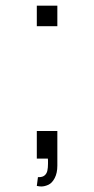

<svg xmlns="http://www.w3.org/2000/svg" viewBox="-20 -560 332 678"><path d="M110 -467.5V-540H182.5V-467.5ZM114 65.5Q116 65.5 118 65.5Q130.5 65.5 137.8 59.2Q145 53 147.2 42.8Q149.5 32.5 149.5 18Q149.5 15 149.5 12Q149.5 8.5 149.5 5.8Q149.5 3 149 0H110V-97.5H182.5V25Q182.5 51 173.2 68.8Q164 86.5 150.8 92.5Q137.5 98.5 126 98.5Q118.5 98.5 110 96.5Z"/></svg>

Font: Vela Sans Light
Style: Regular
Weight: 300
Designer: Principal design: Mikhail Sharanda - project Manrope.
Design modification: Ravid Balaliev
Foundry: Mikhail Sharanda
Version: Version 1.001